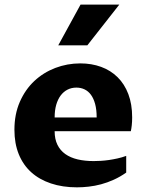

<svg xmlns="http://www.w3.org/2000/svg" viewBox="-20 -802 637 832"><path d="M526.9 -54.2Q500.5 -35.6 472.9 -23.2Q445.3 -10.7 418 -3.4Q390.6 3.9 364.3 6.8Q337.9 9.8 313.5 9.8Q251 9.8 200.7 -7.1Q150.4 -23.9 115.2 -55.7Q80.1 -87.4 61.3 -133.8Q42.5 -180.2 42.5 -239.7Q42.5 -307.1 65.9 -360.6Q89.4 -414.1 128.7 -450.9Q168 -487.8 219.7 -507.6Q271.5 -527.3 328.1 -527.3Q377 -527.3 418.2 -512.2Q459.5 -497.1 489.5 -467.5Q519.5 -438 536.1 -394.3Q552.7 -350.6 552.7 -293.5Q552.7 -274.9 551 -259.3Q549.3 -243.7 546.9 -233.4H216.8Q216.8 -199.2 228.8 -174.8Q240.7 -150.4 262.9 -134.5Q285.2 -118.7 316.4 -111.3Q347.7 -104 386.2 -104Q399.9 -104 416.7 -105Q433.6 -106 451.9 -108.6Q470.2 -111.3 489.3 -115.5Q508.3 -119.6 526.9 -126.5ZM398.9 -293Q398.9 -326.7 392.3 -351.1Q385.7 -375.5 374 -391.4Q362.3 -407.2 346.2 -414.8Q330.1 -422.4 311 -422.4Q290 -422.4 272.7 -413.6Q255.4 -404.8 242.9 -388.2Q230.5 -371.6 223.6 -347.7Q216.8 -323.7 216.8 -293ZM232.4 -605.5 329.1 -782.2H497.1L358.4 -605.5Z"/></svg>

Font: Proza Libre
Style: Bold
Weight: 700
Designer: Jasper de Waard
Foundry: Jasper de Waard
Version: Version 1.000; ttfautohint (v1.4.1.8-43bc)